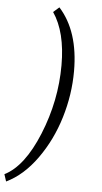

<svg xmlns="http://www.w3.org/2000/svg" viewBox="-93 -789 571 1078"><g transform="rotate(5 192.0 -250.0)"><path d="M-16 250 -29 210Q81 155 159 -36Q237 -227 237 -427Q237 -614 164 -721L197 -750Q310 -625 310 -400Q310 -268 270.5 -137.5Q231 -7 155.5 98.5Q80 204 -16 250Z"/></g></svg>

Font: Lobster 1.4
Style: Regular
Weight: 400
Designer: Pablo Impallari
Foundry: Pablo Impallari. www.impallari.com
Version: Version 1.4